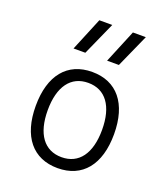

<svg xmlns="http://www.w3.org/2000/svg" viewBox="-146 -897 877 1008"><g transform="rotate(20 293.0 -392.5)"><path d="M293 9.8C431.2 9.8 511.7 -87.9 511.7 -258.8C511.7 -429.7 431.2 -527.3 293 -527.3C154.8 -527.3 74.2 -429.7 74.2 -258.8C74.2 -87.9 154.8 9.8 293 9.8ZM293 -51.3C196.3 -51.3 141.1 -126.5 141.1 -258.8C141.1 -391.1 196.3 -466.3 293 -466.3C389.6 -466.3 444.8 -391.1 444.8 -258.8C444.8 -126.5 389.6 -51.3 293 -51.3ZM157.7 -609.4H223.6L306.6 -794.9H234.4ZM345.2 -609.4H411.1L494.1 -794.9H421.9Z"/></g></svg>

Font: Cascadia Mono Light
Style: Regular
Weight: 300
Monospace: yes
Designer: Aaron Bell
Foundry: Saja Typeworks
Version: Version 2404.023